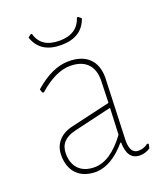

<svg xmlns="http://www.w3.org/2000/svg" viewBox="-118 -695 675 782"><g transform="rotate(-20 219.5 -304.0)"><path d="M312 -613 324 -603Q299 -529 208 -529Q118 -529 93 -603L105 -613H111Q128 -548 208 -548Q286 -548 306 -613ZM213 -457Q270 -457 300.5 -427.5Q331 -398 331 -344Q331 -332 326 -209Q321 -86 321 -73Q321 -17 357 -17Q381 -17 399 -32L405 -29L401 -11Q381 3 356 3Q302 3 301 -73H298Q234 2 167 5Q113 5 83.5 -24.5Q54 -54 54 -107Q54 -143 75.5 -168Q97 -193 136 -202L308 -242L311 -340Q311 -387 285.5 -412Q260 -437 212 -437Q149 -437 75 -372L69 -374L64 -389Q141 -457 213 -457ZM307 -221 141 -182Q74 -166 74 -107Q74 -64 98 -39.5Q122 -15 166 -15Q235 -15 302 -106Z"/></g></svg>

Font: Alegreya Sans Thin
Style: Regular
Weight: 100
Designer: Juan Pablo del Peral
Foundry: Huerta Tipografica
Version: Version 2.007